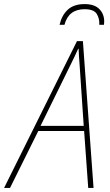

<svg xmlns="http://www.w3.org/2000/svg" viewBox="-79 -918 536 938"><path d="M-59 0H-30L108 -278H332L352 0H378L326 -717H297ZM119 -303 265 -600Q276 -622 285.5 -642Q295 -662 303 -680H305Q306 -662 307 -641Q308 -620 310 -600L330 -303ZM212 -797H236Q256 -873 334 -873Q380 -873 394 -849.5Q408 -826 406 -797H429Q429 -800 429.5 -804.5Q430 -809 430 -814Q430 -849 406.5 -873.5Q383 -898 334 -898Q282 -898 252.5 -871Q223 -844 212 -797Z"/></svg>

Font: Noto Sans UI SemiCondensed Thin
Style: Italic
Weight: 250
Width: 4
Italic angle: -12°
Designer: Monotype Design Team
Foundry: Monotype Imaging Inc.
Version: Version 1.901